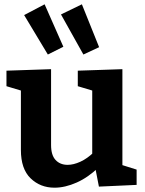

<svg xmlns="http://www.w3.org/2000/svg" viewBox="-20 -859 672 891"><path d="M233 12Q167 12 122 -31.5Q77 -75 77 -163V-455L90 -435L10 -459V-531L217 -538V-186Q217 -139 238 -116.5Q259 -94 294 -94Q321 -94 353 -108.5Q385 -123 417 -154L408 -129V-458L421 -435L341 -459V-531L548 -538V-74L531 -98L614 -72V-1L439 7L420 -91L439 -84Q390 -36 336 -12Q282 12 233 12ZM202 -606 92 -789 187 -839 274 -642ZM367 -606 263 -792 360 -839 440 -640Z"/></svg>

Font: Bitter Thin
Style: Bold
Weight: 700
Version: Version 3.021